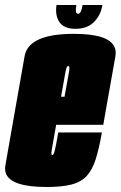

<svg xmlns="http://www.w3.org/2000/svg" viewBox="-52 -741 481 766"><path d="M134 5Q-4.5 5 -27.5 -46.5Q-34 -61.5 -30.5 -81.5Q-15.5 -168 7.5 -298Q30.5 -428 46.2 -517Q62 -606 243 -606Q381 -606 404.5 -554Q412 -538 408.5 -517Q392.5 -428 370.5 -303Q365 -271 360 -243H172Q157 -160 154.5 -143.5Q151 -124.5 155.5 -122Q156 -122 156.5 -122Q162 -122 166.5 -140Q171 -158 180.5 -212.5H354.5Q343 -146.5 329.2 -104Q315.5 -61.5 292.8 -37.8Q270 -14 232 -4.5Q194 5 134 5ZM191.5 -355H205.5Q220 -435 223.5 -455.5Q227 -475 222 -477.5Q221.5 -478 220.5 -478Q213.5 -478 209.5 -455.5Q206.5 -438 191.5 -355ZM249.5 -626Q203 -626 185 -653Q167 -680 173.5 -721H252.5Q249.5 -701.5 251.2 -693.8Q253 -686 259.5 -686Q272 -686 277.5 -721H356.5Q350 -680 322.8 -653Q295.5 -626 249.5 -626Z"/></svg>

Font: Anybody UltraCondensed Black
Style: Italic
Weight: 900
Width: 1
Italic angle: -10°
Designer: Tyler Finck
Foundry: Etcetera Type Company
Version: Version 1.010; ttfautohint (v1.8.3) -l 8 -r 50 -G 200 -x 14 